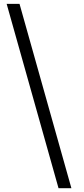

<svg xmlns="http://www.w3.org/2000/svg" viewBox="-20 -801 438 998"><path d="M284.2 177.2H351.1L81.5 -780.8H14.6Z"/></svg>

Font: Merriweather
Style: Light
Weight: 250
Designer: Eben Sorkin ( eben@eyebytes.com )
Foundry: Sorkin Type Co.
Version: Version 1.003